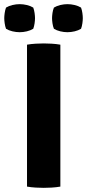

<svg xmlns="http://www.w3.org/2000/svg" viewBox="-52 -898 418 924"><path d="M78 -683Q97.5 -686.5 120.5 -687.8Q143.5 -689 158.5 -689Q174.5 -689 196.5 -687.8Q218.5 -686.5 238.5 -683V0Q218.5 3.5 196.5 4.8Q174.5 6 158.5 6Q143.5 6 120.5 4.8Q97.5 3.5 78 0ZM272.5 -743Q256 -743 238.2 -747.2Q220.5 -751.5 207.5 -759.5Q202.5 -771.5 200.5 -786Q198.5 -800.5 198.5 -810.5Q198.5 -820.5 200.5 -835Q202.5 -849.5 207.5 -861.5Q220.5 -869.5 238.2 -873.8Q256 -878 272.5 -878Q289.5 -878 307.2 -873.8Q325 -869.5 338 -861.5Q342.5 -849.5 344.5 -835Q346.5 -820.5 346.5 -810.5Q346.5 -800.5 344.5 -786Q342.5 -771.5 338 -759.5Q325 -751.5 307.2 -747.2Q289.5 -743 272.5 -743ZM42.5 -743Q26 -743 8 -747.2Q-10 -751.5 -23 -759.5Q-27.5 -771.5 -29.5 -786Q-31.5 -800.5 -31.5 -810.5Q-31.5 -820.5 -29.5 -835Q-27.5 -849.5 -23 -861.5Q-10 -869.5 8 -873.8Q26 -878 42.5 -878Q59.5 -878 77.2 -873.8Q95 -869.5 108 -861.5Q112.5 -849.5 114.5 -835Q116.5 -820.5 116.5 -810.5Q116.5 -800.5 114.5 -786Q112.5 -771.5 108 -759.5Q95 -751.5 77.2 -747.2Q59.5 -743 42.5 -743Z"/></svg>

Font: Signika SC
Style: Regular
Weight: 300
Designer: Anna Giedryś
Foundry: Anna Giedryś
Version: Version 2.000